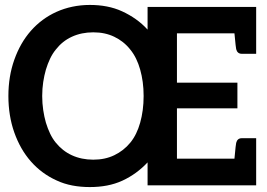

<svg xmlns="http://www.w3.org/2000/svg" viewBox="-20 -751 1081 778"><path d="M578 -723V-631C549 -663 514 -687 475 -705C436 -723 392 -731 344 -731C295 -731 249 -721 209 -703C169 -685 134 -659 105 -626C76 -593 54 -554 38 -509C22 -464 14 -415 14 -362C14 -309 22 -259 38 -214C54 -169 76 -130 105 -97C134 -64 169 -38 209 -20C249 -1 295 7 344 7C393 7 437 -1 476 -19C515 -37 549 -62 578 -93V0H1018V-70V-108V-191H1014H1002H960C947 -191 940 -184 937 -172C936 -167 934 -153 930 -108H697V-312H942V-416H697V-616H930C934 -572 936 -557 937 -552C940 -540 947 -533 960 -533H1002H1014H1018V-616V-654V-723ZM548 -254C539 -222 526 -195 508 -173C490 -151 468 -134 443 -122C418 -110 390 -104 358 -104C326 -104 297 -110 271 -122C245 -134 224 -151 206 -173C188 -195 176 -222 166 -254C157 -286 151 -322 151 -362C151 -402 157 -437 166 -469C176 -501 188 -528 206 -550C224 -573 245 -590 271 -602C297 -614 326 -620 358 -620C390 -620 418 -614 443 -602C468 -590 490 -573 508 -550C526 -528 539 -501 548 -469C557 -437 562 -402 562 -362C562 -322 557 -286 548 -254Z"/></svg>

Font: SVN-Aleo
Style: Bold
Weight: 700
Designer: Alessio Laiso
Version: Version 1.2.2